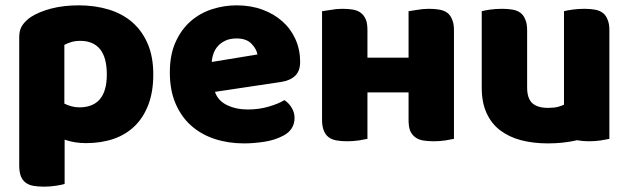

<svg xmlns="http://www.w3.org/2000/svg" viewBox="-20 -521 2354 719"><path d="M275 -501Q335 -501 386.5 -485.5Q438 -470 475 -438Q512 -406 533 -357.5Q554 -309 554 -242Q554 -178 536 -130Q518 -82 485 -49.5Q452 -17 405.5 -1Q359 15 302 15Q259 15 222 2V168Q212 171 190 174.5Q168 178 145 178Q123 178 105.5 175Q88 172 76 163Q64 154 58 138.5Q52 123 52 98V-382Q52 -409 63.5 -426Q75 -443 95 -457Q126 -477 172 -489Q218 -501 275 -501ZM277 -119Q380 -119 380 -242Q380 -306 354.5 -337Q329 -368 281 -368Q262 -368 247 -363.5Q232 -359 221 -353V-133Q233 -127 247 -123Q261 -119 277 -119Z M894 16Q835 16 784.5 -0.5Q734 -17 696.5 -50Q659 -83 637.5 -133Q616 -183 616 -250Q616 -316 637.5 -363.5Q659 -411 694 -441.5Q729 -472 774 -486.5Q819 -501 866 -501Q919 -501 962.5 -485Q1006 -469 1037.5 -441Q1069 -413 1086.5 -374Q1104 -335 1104 -289Q1104 -255 1085 -237Q1066 -219 1032 -214L785 -177Q796 -144 830 -127.5Q864 -111 908 -111Q949 -111 985.5 -121.5Q1022 -132 1045 -146Q1061 -136 1072 -118Q1083 -100 1083 -80Q1083 -35 1041 -13Q1009 4 969 10Q929 16 894 16ZM866 -377Q842 -377 824.5 -369Q807 -361 796 -348.5Q785 -336 779.5 -320.5Q774 -305 773 -289L944 -317Q941 -337 922 -357Q903 -377 866 -377Z M1655 -473Q1667 -464 1673 -448Q1680 -433 1680 -408V-1Q1670 1 1647 5Q1626 8 1604 8Q1582 8 1564 5Q1547 2 1535 -7Q1523 -16 1516 -31Q1510 -47 1510 -72V-175H1356V-1Q1346 1 1323 5Q1302 8 1280 8Q1258 8 1241 5Q1223 2 1211 -7Q1199 -16 1193 -31Q1186 -47 1186 -72V-479Q1199 -481 1219 -484Q1240 -488 1262 -488Q1284 -488 1302 -485Q1319 -482 1331 -473Q1343 -464 1350 -448Q1356 -433 1356 -408V-305H1510V-479Q1523 -481 1542 -484Q1564 -488 1586 -488Q1608 -488 1625 -485Q1643 -482 1655 -473Z M2237 -473Q2249 -464 2255 -448Q2262 -433 2262 -408V-1Q2252 1 2229 5Q2208 8 2186 8Q2164 8 2147 5L2140 4L2137 5Q2088 16 2031 16Q1977 16 1931 4Q1886 -8 1853 -33Q1820 -58 1802 -98Q1784 -137 1784 -193V-479Q1794 -482 1815 -485Q1837 -488 1860 -488Q1882 -488 1899 -485Q1917 -482 1929 -473Q1941 -464 1947 -448Q1954 -433 1954 -408V-193Q1954 -152 1974 -134Q1994 -117 2032 -117Q2055 -117 2070 -121Q2084 -125 2092 -129V-479Q2102 -482 2124 -485Q2145 -488 2168 -488Q2190 -488 2207 -485Q2225 -482 2237 -473Z"/></svg>

Font: Baloo Cyrillic
Style: Regular
Weight: 400
Designer: Ek Type, Denis Ignatov
Foundry: Ek Type
Version: Version 1.50 July 26, 2019